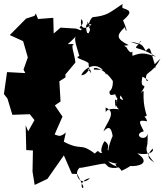

<svg xmlns="http://www.w3.org/2000/svg" viewBox="-71 -920 860 980"><path d="M516 -412C549 -400 496 -402 536 -362C446 -377 473 -314 468 -371C529 -347 471 -293 457 -249C486 -281 497 -267 504 -226C480 -173 469 -104 502 -152C450 -147 507 -168 463 -200C440 -167 437 -117 475 -148C417 -120 445 -171 413 -136C334 -196 350 -146 252 -198C249 -165 254 -195 265 -244C215 -198 218 -264 165 -216C180 -164 140 -170 172 -117L186 -182C206 -230 227 -278 248 -325L209 -382L238 -402L232 -505L263 -525V-540L314 -601C308 -654 284 -696 312 -695C255 -698 270 -679 325 -745C299 -730 319 -690 334 -634C294 -622 394 -610 381 -589C397 -538 352 -601 395 -546C382 -596 386 -538 344 -536C359 -575 431 -618 473 -536C463 -562 500 -563 409 -565C397 -584 464 -574 509 -500C498 -537 516 -473 488 -454C486 -406 533 -474 558 -409C518 -421 572 -432 512 -455C530 -389 540 -421 541 -470L517 -372ZM62 -825 -21 -741 47 -710 71 -627 49 -565 58 -547 -35 -552 -51 -440 -33 -417 -8 -334 81 -337 105 -307 73 -250 60 -280 63 -154 97 -152 95 -44 106 24 171 -7 255 -127 296 -33 323 -32 354 31C357 62 317 4 389 -11C339 39 299 -37 337 -65C324 -56 444 -86 465 -85C509 -38 496 -105 476 -78C475 -55 568 -58 528 -84C497 -83 556 -50 542 -66C457 -83 466 -151 440 -114C520 -78 534 -83 543 -87C535 -86 509 -93 549 -50C536 -39 611 -79 591 -73C631 -68 705 -86 630 -137C693 -125 717 -148 708 -161C658 -112 712 -99 719 -88C643 -170 697 -169 677 -209C687 -173 679 -226 685 -248C680 -184 598 -233 663 -250C638 -299 631 -310 680 -301C666 -348 640 -306 678 -330C644 -436 679 -477 647 -445C694 -513 638 -448 656 -528C662 -529 703 -499 676 -509C666 -562 701 -531 748 -621C690 -566 700 -571 724 -576C692 -673 699 -689 673 -660C657 -687 658 -698 594 -707C666 -681 627 -705 650 -711C600 -651 617 -699 726 -630C676 -647 656 -655 605 -635C604 -689 608 -619 574 -679C551 -692 573 -685 585 -690C521 -722 522 -740 567 -782C567 -761 590 -740 557 -816C611 -862 592 -868 541 -883C589 -847 545 -859 555 -900C484 -853 479 -841 401 -832C380 -813 373 -769 400 -768C333 -843 420 -794 376 -744C350 -827 397 -785 400 -798C342 -748 337 -804 345 -823C374 -781 290 -781 374 -767C311 -786 346 -735 422 -734L318 -774L238 -779L203 -749L201 -829L123 -823L112 -851L105 -839Z"/></svg>

Font: Hussar Lance
Style: ExBd
Weight: 700
Foundry: Cannot Into Space Fonts, PlusOne Fonts
Version: Version 2.270